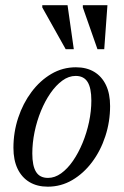

<svg xmlns="http://www.w3.org/2000/svg" viewBox="-20 -692 466 722"><path d="M265.5 -439Q305.5 -439 334.2 -421.8Q363 -404.5 378.5 -372Q394 -339.5 394 -293Q394 -234.5 376.2 -180Q358.5 -125.5 326.5 -82.8Q294.5 -40 252 -15Q209.5 10 159.5 10Q120 10 91 -7.2Q62 -24.5 46.2 -57.2Q30.5 -90 30.5 -136Q30.5 -195 48.5 -249.2Q66.5 -303.5 98.5 -346.2Q130.5 -389 173 -414Q215.5 -439 265.5 -439ZM160.5 -23Q186 -23 210 -40.2Q234 -57.5 254.5 -87.2Q275 -117 290.5 -154.5Q306 -192 314.8 -233.2Q323.5 -274.5 323.5 -314Q323.5 -361.5 309.2 -384Q295 -406.5 264.5 -406.5Q238.5 -406.5 214.5 -389Q190.5 -371.5 170 -342Q149.5 -312.5 134 -274.8Q118.5 -237 110 -195.8Q101.5 -154.5 101.5 -115Q101.5 -68.5 115.5 -45.8Q129.5 -23 160.5 -23ZM257.5 -507H227L139 -664V-672.5H234ZM372 -507H346.5L291.5 -664V-672.5H384Z"/></svg>

Font: Newsreader 20pt
Style: Italic
Weight: 400
Italic angle: -17°
Version: Version 1.003